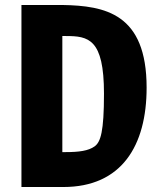

<svg xmlns="http://www.w3.org/2000/svg" viewBox="-20 -750 660 770"><path d="M66 0H234C468 0 568 -166 568 -398.5C568 -696 401.5 -727 230 -730H66ZM230 -140V-605.5H243.5C334.5 -605.5 397 -595 397 -374.5C397 -221.5 383.5 -180.5 359.5 -163C334.5 -145 296.5 -140 242.5 -140Z"/></svg>

Font: Monaspace Argon ExtraBold
Style: Bold
Weight: 800
Designer: Riley Cran & the Lettermatic Team
Foundry: Lettermatic
Version: Version 1.000 (Monaspace Argon)